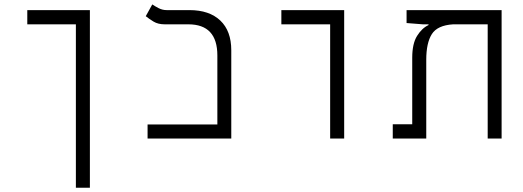

<svg xmlns="http://www.w3.org/2000/svg" viewBox="-20 -632 2384 876"><path d="M390.1 224.6H326.2V-521H104.5V-585.9H390.1Z M653.3 0V-64H971.7V-378.9Q971.7 -521 839.4 -521H731.9Q701.2 -521 680.7 -533.4Q660.2 -545.9 645 -558.1L674.8 -611.8Q686 -604 703.4 -595Q720.7 -585.9 740.2 -585.9H844.2Q935.1 -585.9 985.1 -538.3Q1035.2 -490.7 1035.2 -402.8V0Z M1486.3 0V-521H1263.7V-585.9H1550.3V0Z M2268.6 0H2205.1V-521H2047.4Q1975.6 -516.6 1950.2 -476.3Q1924.8 -436 1924.8 -359.4V0H1772V-64.9H1860.8V-368.7Q1860.8 -433.1 1883.1 -468.5Q1905.3 -503.9 1935.1 -517.6V-521H1909.7L1835 -526.9V-585.9H2268.6Z"/></svg>

Font: CaskaydiaCove NFP Light
Style: Regular
Weight: 300
Designer: Aaron Bell
Foundry: Saja Typeworks
Version: Version 2111.001; VTT 6.35;Nerd Fonts 3.1.1